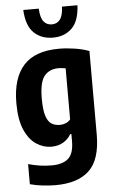

<svg xmlns="http://www.w3.org/2000/svg" viewBox="-65 -840 655 1112"><g transform="rotate(-5 262.0 -283.5)"><path d="M212 230Q178.5 230 138.5 225.5Q98.5 221 64 211.5V94.5Q132.5 114 199.5 114Q264 114 296.5 85.2Q329 56.5 329 -16.5V-57H322Q305.5 -28 276.2 -11Q247 6 207.5 6Q162 6 120.8 -20.8Q79.5 -47.5 53.2 -106.8Q27 -166 27 -263Q27 -407 93.5 -481.2Q160 -555.5 300.5 -555.5Q343.5 -555.5 390.5 -548.2Q437.5 -541 475 -527V-41.5Q475 103.5 408.8 166.8Q342.5 230 212 230ZM268.5 -115.5Q285.5 -115.5 302 -122.2Q318.5 -129 329 -142.5V-439Q320.5 -440.5 309.2 -442Q298 -443.5 288 -443.5Q235 -443.5 205.5 -407.8Q176 -372 176 -276.5Q176 -211 187.2 -176Q198.5 -141 219 -128.2Q239.5 -115.5 268.5 -115.5ZM272 -622.5Q204.5 -622.5 161.5 -663.8Q118.5 -705 114 -797H204Q206.5 -744 224.2 -721.8Q242 -699.5 272 -699.5Q301.5 -699.5 319.2 -721.8Q337 -744 339 -797H429Q424.5 -705 381.8 -663.8Q339 -622.5 272 -622.5Z"/></g></svg>

Font: Encode Sans Condensed Condensed
Style: Bold
Weight: 700
Width: 3
Designer: Multiple Designers
Foundry: Impallari Type
Version: Version 3.000; ttfautohint (v1.8.3) -l 8 -r 50 -G 200 -x 14 